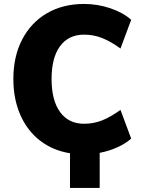

<svg xmlns="http://www.w3.org/2000/svg" viewBox="-20 -750 711 947"><path d="M234.4 -360.4Q234.4 -254.9 276.4 -197.3Q318.4 -139.6 394.5 -139.6Q442.4 -139.6 484.9 -156.7Q527.3 -173.8 574.2 -208L627 -66.4Q599.6 -42 558.6 -23.4Q517.6 -4.9 471.7 3.9V176.8H325.2V5.9Q240.2 -7.8 177.2 -56.6Q114.3 -105.5 80.1 -183.6Q45.9 -261.7 45.9 -360.4Q45.9 -471.7 89.4 -555.2Q132.8 -638.7 211.4 -684.6Q290 -730.5 394.5 -730.5Q461.9 -730.5 524.9 -709Q587.9 -687.5 627 -652.3L574.2 -510.7Q527.3 -544.9 484.9 -562Q442.4 -579.1 394.5 -579.1Q318.4 -579.1 276.4 -522.5Q234.4 -465.8 234.4 -360.4Z"/></svg>

Font: Min Sans Black
Style: Regular
Weight: 900
Designer: Jinseong-Kim, NotoSansCJK, Nunito
Foundry: Jinseong-Kim
Version: Version 1.000